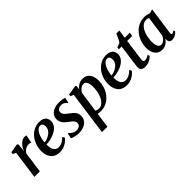

<svg xmlns="http://www.w3.org/2000/svg" viewBox="117 -1723 3018 3018"><g transform="rotate(-45 1626.0 -214.0)"><path d="M42 0 107 -470.5 54 -495.5 60.5 -529.5 204 -554.5 226 -540.5 218.5 -451.5 212 -399.5Q221.5 -427 237.5 -454.2Q253.5 -481.5 275.2 -504.5Q297 -527.5 323.8 -541.2Q350.5 -555 381 -555Q393 -555 402.2 -552.5Q411.5 -550 415.5 -547L388.5 -413.5Q384 -417.5 370.5 -422.2Q357 -427 337.5 -427Q319.5 -427 301.2 -421.2Q283 -415.5 266.2 -405Q249.5 -394.5 235.8 -380Q222 -365.5 212.5 -348L164 0Z M817.5 -98Q803.5 -77 773.8 -51.5Q744 -26 701 -7.5Q658 11 603 11Q549.5 11 511.5 -7.2Q473.5 -25.5 449.8 -56.8Q426 -88 415.2 -127Q404.5 -166 404.5 -207Q405 -280 427.5 -343.5Q450 -407 490.5 -455Q531 -503 585.5 -530.2Q640 -557.5 703.5 -557.5Q753.5 -557.5 785.5 -542Q817.5 -526.5 833 -500Q848.5 -473.5 849 -440Q849.5 -393.5 828.8 -358.8Q808 -324 773.5 -299.2Q739 -274.5 697.5 -258.5Q656 -242.5 614 -234.5Q572 -226.5 537 -226Q536 -191.5 541 -161.2Q546 -131 558.8 -107.8Q571.5 -84.5 592 -71.2Q612.5 -58 641.5 -58Q674.5 -58 702.2 -68.8Q730 -79.5 753.2 -97Q776.5 -114.5 795 -135.5ZM677 -506Q644.5 -506 620 -484Q595.5 -462 578.2 -426.5Q561 -391 551 -350Q541 -309 538 -270.5Q563 -272 590 -280.2Q617 -288.5 642 -302.5Q667 -316.5 687.2 -336.2Q707.5 -356 719 -381.2Q730.5 -406.5 730 -436Q729.5 -471 715.8 -488.5Q702 -506 677 -506Z M1244.5 -446H1235Q1226.5 -464 1200 -482.5Q1173.5 -501 1136.5 -501Q1112 -501 1092 -493.5Q1072 -486 1059.8 -471.2Q1047.5 -456.5 1047 -433.5Q1046.5 -410 1057.5 -390.5Q1068.5 -371 1088.5 -353.8Q1108.5 -336.5 1133.5 -318.5Q1161.5 -298.5 1186 -276.8Q1210.5 -255 1226 -226.5Q1241.5 -198 1241.5 -158.5Q1241.5 -117 1224.5 -85.5Q1207.5 -54 1177.8 -32.8Q1148 -11.5 1109.2 -0.5Q1070.5 10.5 1026.5 10.5Q998.5 10.5 967.2 5Q936 -0.5 911 -8.8Q886 -17 876.5 -25L897.5 -113.5H905Q915 -98.5 934.8 -83Q954.5 -67.5 979.2 -57Q1004 -46.5 1029.5 -46.5Q1052 -46.5 1073 -54Q1094 -61.5 1107.2 -77.8Q1120.5 -94 1120.5 -120.5Q1120.5 -144.5 1108 -163.8Q1095.5 -183 1074.8 -200.2Q1054 -217.5 1028.5 -234.5Q1006 -250 982.8 -272Q959.5 -294 943.8 -324.2Q928 -354.5 928 -394.5Q928 -444 955.2 -479.8Q982.5 -515.5 1030 -535.2Q1077.5 -555 1139 -555Q1164.5 -555 1190 -552Q1215.5 -549 1235.2 -544.8Q1255 -540.5 1263.5 -536.5Z M1291 254 1391.5 -474 1337.5 -497.5 1344 -529.5 1500.5 -555 1521.5 -543 1513 -475Q1528.5 -496.5 1551.2 -515Q1574 -533.5 1602.5 -544.8Q1631 -556 1664 -556Q1718 -556 1754.5 -531.2Q1791 -506.5 1809.5 -460.5Q1828 -414.5 1828 -350Q1828 -296 1814 -243.8Q1800 -191.5 1773 -145.8Q1746 -100 1707 -64.8Q1668 -29.5 1618 -9.8Q1568 10 1508 10Q1493.5 10 1477.8 7.8Q1462 5.5 1447 2.5L1411.5 254ZM1455.5 -59Q1467.5 -50 1483.2 -45.5Q1499 -41 1518.5 -41Q1556 -41 1584.8 -59.8Q1613.5 -78.5 1634.8 -110Q1656 -141.5 1670 -181.8Q1684 -222 1690.5 -266.2Q1697 -310.5 1697 -352.5Q1697 -393.5 1688.5 -424.2Q1680 -455 1662.8 -471.8Q1645.5 -488.5 1619.5 -488.5Q1595 -488.5 1572.8 -476Q1550.5 -463.5 1533 -444Q1515.5 -424.5 1504.5 -404Z M2305.5 -98Q2291.5 -77 2261.8 -51.5Q2232 -26 2189 -7.5Q2146 11 2091 11Q2037.5 11 1999.5 -7.2Q1961.5 -25.5 1937.8 -56.8Q1914 -88 1903.2 -127Q1892.5 -166 1892.5 -207Q1893 -280 1915.5 -343.5Q1938 -407 1978.5 -455Q2019 -503 2073.5 -530.2Q2128 -557.5 2191.5 -557.5Q2241.5 -557.5 2273.5 -542Q2305.5 -526.5 2321 -500Q2336.5 -473.5 2337 -440Q2337.5 -393.5 2316.8 -358.8Q2296 -324 2261.5 -299.2Q2227 -274.5 2185.5 -258.5Q2144 -242.5 2102 -234.5Q2060 -226.5 2025 -226Q2024 -191.5 2029 -161.2Q2034 -131 2046.8 -107.8Q2059.5 -84.5 2080 -71.2Q2100.5 -58 2129.5 -58Q2162.5 -58 2190.2 -68.8Q2218 -79.5 2241.2 -97Q2264.5 -114.5 2283 -135.5ZM2165 -506Q2132.5 -506 2108 -484Q2083.5 -462 2066.2 -426.5Q2049 -391 2039 -350Q2029 -309 2026 -270.5Q2051 -272 2078 -280.2Q2105 -288.5 2130 -302.5Q2155 -316.5 2175.2 -336.2Q2195.5 -356 2207 -381.2Q2218.5 -406.5 2218 -436Q2217.5 -471 2203.8 -488.5Q2190 -506 2165 -506Z M2543.5 -181Q2540.5 -162 2538.8 -147.5Q2537 -133 2535.8 -121.5Q2534.5 -110 2534.5 -99Q2534.5 -82 2543.2 -73.5Q2552 -65 2568 -65Q2595.5 -65 2617.8 -75.2Q2640 -85.5 2657 -100L2668.5 -64.5Q2654 -47 2629.2 -29.8Q2604.5 -12.5 2571 -1Q2537.5 10.5 2495.5 10.5Q2457.5 10.5 2432.2 -8.8Q2407 -28 2407.5 -72.5Q2407.5 -77.5 2408 -85Q2408.5 -92.5 2410 -104Q2411.5 -115.5 2413.8 -132.8Q2416 -150 2419 -174.5L2460.5 -479.5H2397.5L2406 -518.5L2473.5 -542.5Q2486 -554.5 2499.2 -579.2Q2512.5 -604 2524.5 -632.2Q2536.5 -660.5 2545 -682.5H2613.5L2593 -542.5H2704.5L2696 -479.5H2584.5Z M3148.5 -95.5Q3145.5 -74 3151.5 -65.8Q3157.5 -57.5 3167.5 -57.5Q3176 -57.5 3186.8 -63.5Q3197.5 -69.5 3212 -83L3225.5 -55.5Q3219.5 -46.5 3202.2 -30.8Q3185 -15 3159.2 -2.2Q3133.5 10.5 3101 10.5Q3069 10.5 3051 -6.5Q3033 -23.5 3033.5 -55.5L3037 -84Q3022 -61 2999.2 -39.2Q2976.5 -17.5 2947 -3.5Q2917.5 10.5 2881 10.5Q2827.5 10.5 2791 -15.5Q2754.5 -41.5 2735.8 -86.8Q2717 -132 2717 -190Q2717 -243 2730.8 -295.5Q2744.5 -348 2771.2 -394.8Q2798 -441.5 2837.5 -477.8Q2877 -514 2928.2 -534.8Q2979.5 -555.5 3042 -555.5Q3068.5 -555.5 3096.8 -549Q3125 -542.5 3146.5 -534L3213.5 -554ZM3082 -489Q3072.5 -496.5 3059.5 -500.5Q3046.5 -504.5 3031 -504.5Q2993 -504.5 2963.2 -485.8Q2933.5 -467 2911.5 -434.8Q2889.5 -402.5 2875.5 -361.8Q2861.5 -321 2854.8 -277Q2848 -233 2848 -191.5Q2848 -146.5 2857.5 -116.8Q2867 -87 2884 -72.2Q2901 -57.5 2923.5 -57.5Q2941 -57.5 2957.2 -64.8Q2973.5 -72 2987.5 -84.5Q3001.5 -97 3013.2 -112.5Q3025 -128 3033.5 -144.5Z"/></g></svg>

Font: Merriweather 48pt SemiBold
Style: Italic
Weight: 600
Italic angle: -7.8°
Designer: Eben Sorkin
Foundry: Eben Sorkin
Version: Version 2.101